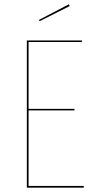

<svg xmlns="http://www.w3.org/2000/svg" viewBox="-20 -867 446 887"><path d="M358 -673H112V-364H324V-357H112V-8H367V0H104V-680H359ZM302 -839 163 -769 160 -775 298 -847Z"/></svg>

Font: Fira Sans Compressed Eight
Style: Regular
Weight: 100
Width: 1
Designer: bBox Type GmbH & Carrois Corporate GbR & Edenspiekermann AG
Foundry: bBox Type GmbH & Carrois Corporate GbR & Edenspiekermann AG
Version: Version 4.301